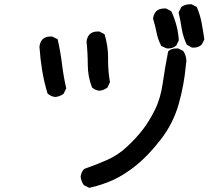

<svg xmlns="http://www.w3.org/2000/svg" viewBox="-20 -813 1040 896"><path d="M766.6 -575.2Q781.2 -586.9 801.8 -586.9Q805.7 -586.9 811.5 -586.9L835 -575.2Q849.6 -553.7 849.6 -529.3Q849.6 -520.5 847.7 -511.7Q839.8 -418.9 814 -327.6Q788.1 -236.3 729.5 -161.1Q671.9 -86.9 616.2 -42Q560.5 2.9 507.8 26.9Q455.1 50.8 396.5 63.5L371.1 50.8Q358.4 33.2 356.4 11.7Q358.4 -7.8 370.1 -21.5L372.1 -24.4Q428.7 -43.9 480.5 -66.9Q532.2 -89.8 573.2 -128.9Q615.2 -168 645.5 -207Q675.8 -246.1 702.6 -299.8Q729.5 -353.5 739.7 -426.3Q750 -499 764.6 -572.3ZM214.8 -642.6Q217.8 -642.6 223.6 -642.6L249 -629.9Q262.7 -569.3 269.5 -512.7Q276.4 -456.1 289.1 -400.4L276.4 -375Q258.8 -362.3 238.3 -360.4Q218.8 -362.3 205.1 -374L202.1 -376Q185.5 -430.7 176.8 -483.9Q168 -537.1 164.1 -594.7Q166 -615.2 178.7 -629.9Q193.4 -642.6 214.8 -642.6ZM484.4 -545.9V-529.3Q484.4 -479.5 493.2 -429.7L481.4 -404.3Q463.9 -391.6 444.3 -389.6Q424.8 -391.6 411.1 -403.3L409.2 -405.3Q389.6 -456.1 389.6 -511.7Q389.6 -564.5 383.8 -619.1Q385.7 -638.7 398.4 -653.3Q413.1 -666 434.6 -666Q437.5 -666 443.4 -666L467.8 -653.3Q484.4 -599.6 484.4 -545.9ZM746.1 -773.4Q749 -773.4 754.9 -773.4L779.3 -760.7Q810.5 -693.4 814.5 -625L802.7 -600.6Q787.1 -586.9 765.6 -586.9Q757.8 -586.9 755.9 -587.9L732.4 -598.6Q715.8 -631.8 710 -664.1Q704.1 -694.3 694.3 -725.6Q696.3 -746.1 709 -760.7Q723.6 -773.4 746.1 -773.4ZM865.2 -793Q868.2 -793 874 -793L898.4 -780.3Q914.1 -743.2 920.9 -706.5Q927.7 -669.9 933.6 -628.9L921.9 -605.5Q906.2 -590.8 884.8 -590.8Q880.9 -590.8 876 -590.8L851.6 -604.5Q834 -641.6 828.1 -679.2Q822.3 -716.8 813.5 -754.9L826.2 -780.3Q843.8 -793 865.2 -793Z"/></svg>

Font: JasonHandwriting2
Style: SemiBold
Weight: 600
Version: Version 1.04.7